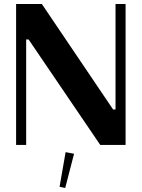

<svg xmlns="http://www.w3.org/2000/svg" viewBox="-20 -720 704 954"><path d="M60 0H110V-524H122L478 0H604V-700H554V-176H542L188 -700H60ZM276 208 304 214 348 44 306 36Z"/></svg>

Font: Ribes
Style: Bold
Weight: 900
Designer: Luigi Gorlero
Foundry: Collletttivo
Version: Version 2.100;Glyphs 3.1.2 (3151)